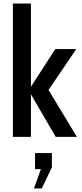

<svg xmlns="http://www.w3.org/2000/svg" viewBox="-20 -770 460 1080"><path d="M52.5 0V-750H154V-282L291 -494H409L253 -264L412.5 0H293.5L154 -239.5V0ZM215 290H171L210 181.5H177V91H272V171Z"/></svg>

Font: Cabin Condensed Medium
Style: Regular
Weight: 500
Width: 3
Designer: Pablo Impallari
Foundry: Pablo Impallari. http://www.impallari.com Igino Marini. http://www.ikern.com
Version: Version 3.001; ttfautohint (v1.8.3)